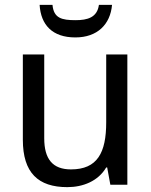

<svg xmlns="http://www.w3.org/2000/svg" viewBox="-20 -760 623 790"><path d="M441 -740H387C380 -688 340 -677 291 -677C234 -677 201 -685 196 -740H143C148 -658 195 -606 290 -606C381 -606 434 -660 441 -740ZM504 -536H417V-257C417 -132 381 -63 272 -63C197 -63 162 -105 162 -191V-536H74V-185C74 -49 137 10 257 10C322 10 384 -15 417 -71H421L434 0H504Z"/></svg>

Font: Noto Sans Thai
Style: Regular
Weight: 400
Designer: Monotype Design Team
Foundry: Monotype Imaging Inc.
Version: Version 1.901